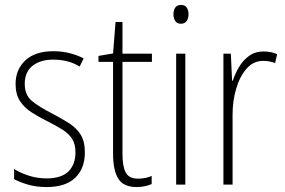

<svg xmlns="http://www.w3.org/2000/svg" viewBox="-20 -746 1151 776"><path d="M323 -130Q323 -65 284 -27.5Q245 10 168 10Q126 10 92.5 0Q59 -10 37 -22V-63Q64 -46 98 -35.5Q132 -25 168 -25Q228 -25 256.5 -53Q285 -81 285 -130Q285 -163 272 -184Q259 -205 234 -221Q209 -237 175 -254Q137 -273 107.5 -292Q78 -311 60.5 -338Q43 -365 43 -407Q43 -465 82.5 -502Q122 -539 196 -539Q231 -539 262 -531Q293 -523 318 -510L302 -477Q257 -505 195 -505Q143 -505 111.5 -480Q80 -455 80 -407Q80 -362 109 -338Q138 -314 191 -287Q227 -268 257.5 -249Q288 -230 305.5 -202.5Q323 -175 323 -130Z M538 -24Q554 -24 568.5 -27Q583 -30 593 -35V-2Q581 3 566 6.5Q551 10 532 10Q479 10 458 -24Q437 -58 437 -124V-496H378V-520L437 -530L447 -657H475V-529H594V-496H475V-124Q475 -74 488 -49Q501 -24 538 -24Z M712 -726Q728 -726 735 -715Q742 -704 742 -689Q742 -671 734 -660.5Q726 -650 711 -650Q696 -650 688.5 -661Q681 -672 681 -688Q681 -704 688 -715Q695 -726 712 -726ZM729 -529V0H692V-529Z M1045 -538Q1059 -538 1073 -535.5Q1087 -533 1100 -527L1092 -491Q1082 -495 1070 -497.5Q1058 -500 1044 -500Q1004 -500 976.5 -468.5Q949 -437 934.5 -387.5Q920 -338 920 -283V0H883V-529H913L918 -420H921Q930 -448 946 -475Q962 -502 986.5 -520Q1011 -538 1045 -538Z"/></svg>

Font: Noto Sans Thai Cond ExtLt
Style: Regular
Weight: 200
Width: 3
Designer: Monotype Design Team
Foundry: Monotype Imaging Inc.
Version: Version 2.002; ttfautohint (v1.8.4.7-5d5b)